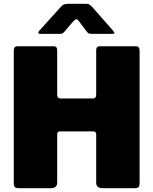

<svg xmlns="http://www.w3.org/2000/svg" viewBox="-20 -984 802 1004"><path d="M295 -297Q279 -297 279 -282V-29Q279 0 246 0H79Q63 0 57.5 -6Q52 -12 52 -25V-719Q52 -742 71 -742H261Q279 -742 279 -721V-489Q279 -469 297 -469H465Q483 -469 483 -489V-721Q483 -742 501 -742H691Q710 -742 710 -719V-25Q710 -12 704.5 -6Q699 0 683 0H516Q483 0 483 -29V-282Q483 -297 467 -297ZM436 -816 395 -870Q385 -884 379.5 -884Q374 -884 361 -870L315 -816Q308 -809 303.5 -808Q299 -807 289 -807H190Q181 -807 180.5 -812Q180 -817 187 -825L299 -949Q306 -957 314 -960.5Q322 -964 336 -964H431Q442 -964 448 -960Q454 -956 459 -951L570 -825Q587 -807 568 -807H463Q454 -807 447.5 -808Q441 -809 436 -816Z"/></svg>

Font: Libre Franklin Thin Black
Style: Regular
Weight: 900
Version: Version 3.000